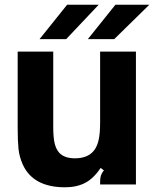

<svg xmlns="http://www.w3.org/2000/svg" viewBox="-20 -783 655 815"><path d="M77 -84Q62 -117 58.5 -151Q55 -185 55 -244V-564H206V-242Q206 -200 212 -174.5Q218 -149 232 -134Q254 -111 298 -111Q352 -111 378 -143Q392 -160 398.5 -188Q405 -216 405 -262V-564H557V0H405V-12Q405 -28 408.5 -38.5Q412 -49 421 -60L407 -70Q377 -25 341 -6.5Q305 12 256 12Q121 12 77 -84ZM261 -617H148L265 -763H399ZM465 -617H353L470 -763H614Z"/></svg>

Font: Open Sauce Sans ExtraBold
Style: Regular
Weight: 800
Designer: Alfredo Marco Pradil
Foundry: Creative Sauce Fz LLC
Version: Version 1.477